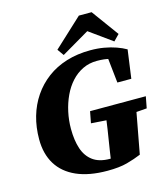

<svg xmlns="http://www.w3.org/2000/svg" viewBox="-128 -975 945 1091"><g transform="rotate(-15 344.0 -430.0)"><path d="M39 -256Q39 -327 57 -389.5Q75 -452 110 -503.5Q145 -555 195 -592.5Q245 -630 309.5 -650Q374 -670 451 -670Q493 -670 530.5 -663.5Q568 -657 600.5 -645.5Q633 -634 657 -620L634 -453H552L534 -619L605 -566Q575 -585 545.5 -593.5Q516 -602 471 -602Q425 -602 387 -583.5Q349 -565 319.5 -532.5Q290 -500 270 -457Q250 -414 239.5 -365.5Q229 -317 229 -267Q229 -199 245.5 -149.5Q262 -100 299.5 -72.5Q337 -45 399 -45Q427 -45 446.5 -49.5Q466 -54 485 -60L398 -7L410 -88Q420 -149 429.5 -211.5Q439 -274 447 -336H627L569 -24Q531 -8 485 4.5Q439 17 369 17Q261 17 187.5 -15.5Q114 -48 76.5 -109Q39 -170 39 -256ZM347 -268 360 -336H688L675 -268L557 -259H477ZM514 -877 630 -718 596 -683 421 -809H513L298 -683L271 -721L439 -877Z"/></g></svg>

Font: Source Serif 4 Black
Style: Italic
Weight: 900
Italic angle: -12°
Designer: Frank Grießhammer
Foundry: Adobe Systems Incorporated
Version: Version 4.004;hotconv 1.0.116;makeotfexe 2.5.65601